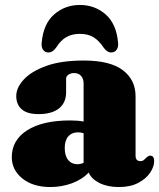

<svg xmlns="http://www.w3.org/2000/svg" viewBox="-20 -740 642 774"><path d="M27.5 -106.5Q27.5 -175 89.5 -214.8Q151.5 -254.5 263.5 -254.5Q294 -254.5 317 -250V-403.5Q317 -422.5 306.8 -434Q296.5 -445.5 279 -445.5Q266 -445.5 256.2 -439.2Q246.5 -433 246.5 -422.5V-368Q246.5 -326 217.8 -303Q189 -280 135.5 -280Q90 -280 67.8 -299.2Q45.5 -318.5 45.5 -353Q45.5 -386 75.5 -419Q105.5 -452 165.8 -474Q226 -496 317.5 -496Q423.5 -496 475 -457.2Q526.5 -418.5 526.5 -351.5V-112.5Q526.5 -90.5 546 -90.5Q554.5 -90.5 559.8 -95Q565 -99.5 569.5 -104Q573 -107.5 576.8 -110Q580.5 -112.5 585.5 -112.5Q601.5 -112.5 601.5 -90.5Q601.5 -68.5 585.5 -44.2Q569.5 -20 537.8 -3Q506 14 459 14Q413.5 14 381 -2.2Q348.5 -18.5 337.5 -44.5Q311.5 -16.5 270 -1.2Q228.5 14 183 14Q113 14 70.2 -20.5Q27.5 -55 27.5 -106.5ZM241 -143.5Q241 -111.5 255 -94.8Q269 -78 292 -78Q304.5 -78 317 -83.5V-203Q306.5 -206.5 294 -206.5Q269.5 -206.5 255.2 -190.2Q241 -174 241 -143.5ZM302 -603.5Q271 -603.5 248 -590.8Q225 -578 206.5 -548.5Q192.5 -528.5 175.5 -528.5Q161 -528.5 153.5 -539.5Q146 -550.5 148 -567.5Q154.5 -643.5 198.2 -681.8Q242 -720 302 -720Q362.5 -720 406 -681.8Q449.5 -643.5 456 -567.5Q458 -550.5 450.2 -539.5Q442.5 -528.5 428 -528.5Q411.5 -528.5 397.5 -548.5Q379 -576.5 356.8 -590Q334.5 -603.5 302 -603.5Z"/></svg>

Font: Fraunces 9pt S000 Black
Style: Regular
Weight: 900
Version: Version 1.000; ttfautohint (v1.8.3)